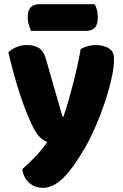

<svg xmlns="http://www.w3.org/2000/svg" viewBox="-20 -712 591 921"><path d="M128 -124Q117 -149 104.5 -180Q92 -211 78.5 -251Q65 -291 50.5 -342.5Q36 -394 20 -461Q34 -475 57.5 -485.5Q81 -496 109 -496Q144 -496 167 -481.5Q190 -467 201 -427Q221 -357 240.5 -288.5Q260 -220 280 -152H284Q296 -186 307.5 -226Q319 -266 330 -308.5Q341 -351 350.5 -393.5Q360 -436 367 -477Q384 -486 402 -491Q420 -496 440 -496Q475 -496 501 -481Q527 -466 527 -429Q527 -389 514.5 -333.5Q502 -278 482 -218.5Q462 -159 437 -102Q412 -45 387 -2Q330 96 282.5 142.5Q235 189 186 189Q146 189 119 164Q92 139 87 99Q119 72 151 38Q183 4 207 -31Q190 -36 170.5 -54.5Q151 -73 128 -124ZM129 -564Q124 -575 118.5 -591.5Q113 -608 113 -626Q113 -663 128 -677.5Q143 -692 168 -692H433Q441 -681 445 -664.5Q449 -648 449 -630Q449 -593 434.5 -578.5Q420 -564 395 -564Z"/></svg>

Font: Baloo Da 2 ExtraBold
Style: Regular
Weight: 800
Designer: Noopur Datye, Sulekha Rajkumar and Ek Type
Foundry: Ek Type
Version: Version 1.640;hotconv 1.0.111;makeotfexe 2.5.65597; ttfautoh